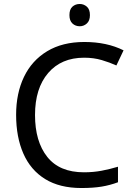

<svg xmlns="http://www.w3.org/2000/svg" viewBox="-20 -935 672 965"><path d="M403 -645Q288 -645 222 -568Q156 -491 156 -357Q156 -224 217.5 -146.5Q279 -69 402 -69Q449 -69 491 -77Q533 -85 573 -97V-19Q533 -4 490.5 3Q448 10 389 10Q280 10 207 -35Q134 -80 97.5 -163Q61 -246 61 -358Q61 -466 100.5 -548.5Q140 -631 217 -677.5Q294 -724 404 -724Q517 -724 601 -682L565 -606Q532 -621 491.5 -633Q451 -645 403 -645ZM381 -915Q401 -915 416.5 -901.5Q432 -888 432 -859Q432 -831 416.5 -817Q401 -803 381 -803Q359 -803 344 -817Q329 -831 329 -859Q329 -888 344 -901.5Q359 -915 381 -915Z"/></svg>

Font: Noto Sans Tagalog
Style: Regular
Weight: 400
Designer: Monotype Design Team
Foundry: Monotype Imaging Inc.
Version: Version 2.001; ttfautohint (v1.8.4.7-5d5b)